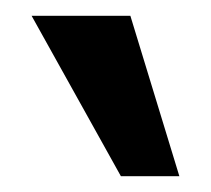

<svg xmlns="http://www.w3.org/2000/svg" viewBox="-20 -700 267 243"><path d="M133 -477 20 -680H145L207 -477Z"/></svg>

Font: El Messiri
Style: Bold
Weight: 700
Designer: Mohamed Gaber
Foundry: Kief Type Foundry
Version: Version 2.020; ttfautohint (v1.8.3)